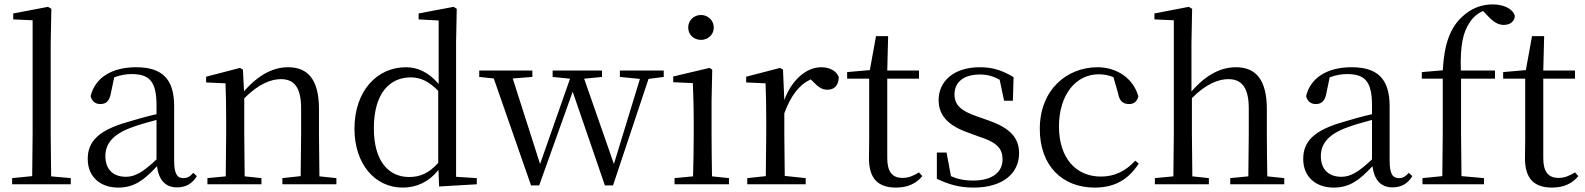

<svg xmlns="http://www.w3.org/2000/svg" viewBox="-20 -836 7192 871"><path d="M125 0H301V-28L212 -36L210 -229V-641L213 -796L198 -805L40 -775V-748L128 -744V-229L126 -37L35 -28V0Z M783 14C822 14 852 -2 873 -37L857 -52C841 -34 829 -28 812 -28C785 -28 770 -45 770 -108V-355C770 -479 714 -531 598 -531C485 -531 411 -482 391 -400C397 -377 412 -364 435 -364C460 -364 477 -377 483 -413L498 -485C525 -495 550 -500 576 -500C655 -500 690 -470 690 -359V-318C646 -308 599 -295 557 -282C425 -244 378 -193 378 -115C378 -32 437 15 516 15C588 15 633 -18 692 -82C700 -22 728 14 783 14ZM690 -113C627 -53 591 -34 551 -34C495 -34 458 -66 458 -128C458 -183 491 -226 575 -257C609 -270 649 -281 690 -292Z M1343 0H1506V-28L1429 -36L1427 -229V-342C1427 -477 1375 -531 1287 -531C1221 -531 1155 -499 1087 -422L1082 -520L1069 -528L915 -488V-462L1003 -458C1005 -408 1006 -358 1006 -289V-229L1004 -36L921 -28V0H1166V-28L1090 -36L1088 -229V-390C1154 -457 1212 -477 1254 -477C1312 -477 1346 -443 1346 -344V-229L1344 -37L1261 -28V0Z M1972 10 2143 0V-28L2049 -34V-644L2052 -796L2038 -805L1879 -775V-748L1970 -743V-455C1924 -509 1874 -531 1821 -531C1691 -531 1588 -424 1588 -252C1588 -93 1680 15 1807 15C1870 15 1926 -11 1969 -65ZM1968 -97C1926 -51 1887 -33 1836 -33C1745 -33 1676 -102 1676 -254C1676 -418 1752 -485 1843 -485C1888 -485 1925 -467 1968 -424Z M2792 -487 2883 -478 2765 -92 2630 -479 2711 -487V-516H2487V-487L2566 -479L2430 -92L2306 -480L2395 -487V-516H2154V-487L2220 -480L2389 5H2426L2578 -420L2724 5H2761L2922 -478L2991 -487V-516H2792Z M3160 -655C3191 -655 3218 -678 3218 -711C3218 -744 3191 -768 3160 -768C3128 -768 3102 -744 3102 -711C3102 -678 3128 -655 3160 -655ZM3123 0H3287V-28L3210 -36C3209 -92 3208 -175 3208 -229V-380L3211 -520L3199 -528L3034 -489V-463L3123 -459C3125 -409 3127 -356 3127 -289V-229C3127 -175 3126 -92 3124 -36L3040 -28V0Z M3453 0H3635V-28L3540 -38L3538 -229V-322C3568 -403 3605 -451 3658 -476L3667 -467C3690 -443 3707 -429 3733 -429C3768 -429 3784 -451 3785 -486C3775 -515 3743 -531 3705 -531C3638 -531 3571 -473 3538 -382L3532 -520L3519 -528L3365 -488V-462L3453 -458C3455 -408 3456 -358 3456 -289V-229L3454 -37L3370 -28V0Z M4045 15C4097 15 4136 -3 4164 -37L4149 -54C4122 -38 4103 -29 4073 -29C4029 -29 4005 -56 4005 -118V-479H4149V-516H4005L4009 -672H3954L3926 -518L3823 -509V-479H3923V-207C3923 -171 3922 -150 3922 -118C3922 -28 3961 15 4045 15Z M4397 15C4533 15 4603 -53 4603 -140C4603 -210 4564 -255 4463 -290L4412 -308C4339 -333 4310 -360 4310 -408C4310 -461 4349 -498 4425 -498C4457 -498 4485 -491 4515 -474L4535 -379H4575L4578 -486C4528 -516 4485 -531 4425 -531C4305 -531 4238 -466 4238 -382C4238 -307 4289 -264 4370 -235L4422 -216C4503 -190 4528 -162 4528 -113C4528 -56 4483 -17 4395 -17C4353 -17 4322 -24 4294 -37L4274 -144H4230V-25C4284 1 4333 15 4397 15Z M4946 15C5041 15 5101 -25 5146 -94L5130 -107C5085 -58 5034 -35 4974 -35C4862 -35 4784 -118 4784 -262C4784 -408 4862 -499 4964 -499C4987 -499 5009 -495 5031 -486L5052 -413C5058 -378 5074 -364 5102 -364C5124 -364 5138 -375 5144 -399C5122 -479 5048 -531 4959 -531C4821 -531 4697 -430 4697 -251C4697 -84 4799 15 4946 15Z M5642 0H5806V-28L5729 -36C5728 -91 5727 -173 5727 -229V-341C5727 -478 5674 -531 5587 -531C5519 -531 5452 -498 5385 -421V-641L5388 -796L5373 -805L5217 -775V-748L5305 -744V-229L5303 -36L5219 -28V0H5464V-28L5389 -36L5387 -229V-391C5453 -457 5509 -477 5552 -477C5610 -477 5645 -443 5645 -344V-229L5643 -36L5561 -28V0Z M6297 14C6336 14 6366 -2 6387 -37L6371 -52C6355 -34 6343 -28 6326 -28C6299 -28 6284 -45 6284 -108V-355C6284 -479 6228 -531 6112 -531C5999 -531 5925 -482 5905 -400C5911 -377 5926 -364 5949 -364C5974 -364 5991 -377 5997 -413L6012 -485C6039 -495 6064 -500 6090 -500C6169 -500 6204 -470 6204 -359V-318C6160 -308 6113 -295 6071 -282C5939 -244 5892 -193 5892 -115C5892 -32 5951 15 6030 15C6102 15 6147 -18 6206 -82C6214 -22 6242 14 6297 14ZM6204 -113C6141 -53 6105 -34 6065 -34C6009 -34 5972 -66 5972 -128C5972 -183 6005 -226 6089 -257C6123 -270 6163 -281 6204 -292Z M6522 0H6712V-28L6610 -37L6608 -229V-479H6762V-516H6607C6604 -630 6616 -687 6647 -734C6662 -757 6683 -776 6708 -786L6727 -766C6755 -736 6776 -723 6802 -723C6832 -723 6851 -740 6852 -764C6842 -798 6799 -816 6751 -816C6702 -816 6654 -799 6613 -760C6560 -711 6532 -640 6525 -517L6430 -509V-479H6525V-229L6523 -37L6433 -28V0Z M7021 15C7073 15 7112 -3 7140 -37L7125 -54C7098 -38 7079 -29 7049 -29C7005 -29 6981 -56 6981 -118V-479H7125V-516H6981L6985 -672H6930L6902 -518L6799 -509V-479H6899V-207C6899 -171 6898 -150 6898 -118C6898 -28 6937 15 7021 15Z"/></svg>

Font: Harano Aji Mincho TW
Style: Regular
Weight: 400
Foundry: Masamichi Hosoda
Version: HaranoAjiMinchoTW-Regular version 20230610;ttx 4.39.4